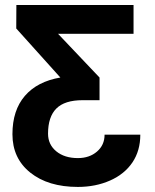

<svg xmlns="http://www.w3.org/2000/svg" viewBox="-20 -548 614 761"><path d="M509.3 -528.3V-414.1H210L374.5 -240.7V-150.9H307.6Q236.3 -150.9 203.4 -117.9Q170.4 -85 170.4 -18.1Q170.4 24.9 203.1 51.8Q235.8 78.6 288.6 78.6Q334.5 78.6 364.5 52.7Q394.5 26.9 394.5 -14.2H536.1Q536.1 49.3 504.9 95.7Q473.6 142.1 416.3 167.5Q358.9 192.9 288.6 192.9Q170.9 192.9 100.1 136.2Q29.3 79.6 29.3 -16.1Q29.3 -110.8 78.6 -168Q127.9 -225.1 219.2 -240.7L44.4 -435.1L44.9 -528.3Z"/></svg>

Font: Roboto
Style: Bold
Weight: 700
Designer: Google
Version: Version 2.134; 2016; ttfautohint (v1.6)